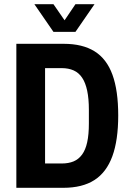

<svg xmlns="http://www.w3.org/2000/svg" viewBox="-20 -896 621 916"><path d="M58 0V-687H284Q374 -687 431.5 -651Q489 -615 516.5 -539.5Q544 -464 544 -345Q544 -227 516 -150.5Q488 -74 430.5 -37Q373 0 282 0ZM195 -116H274Q307 -116 331 -126Q355 -136 371.5 -158.5Q388 -181 396 -217.5Q404 -254 404 -307V-372Q404 -425 396 -463Q388 -501 372 -525Q356 -549 331.5 -560Q307 -571 274 -571H195ZM144 -876H235L311 -766L265 -765L340 -876H431L340 -744H235Z"/></svg>

Font: Archivo Condensed
Style: Bold
Weight: 700
Width: 3
Designer: Hector Gatti
Foundry: Omnibus-Type
Version: Version 2.001